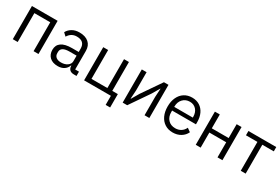

<svg xmlns="http://www.w3.org/2000/svg" viewBox="72 -1559 3955 2712"><g transform="rotate(30 2049.0 -203.0)"><path d="M92 0V-541H511V0H431V-471H172V0Z M651 -151Q651 -228 708 -268.5Q765 -309 880 -309H989V-363Q989 -423 956.5 -454Q924 -485 859 -485Q768 -485 719 -403L671 -448Q695 -495 744.5 -524.5Q794 -554 863 -554Q960 -554 1014.5 -506Q1069 -458 1069 -372V-70H1131V0H1088Q1042 0 1018.5 -24Q995 -48 995 -88V-90H990Q972 -40 930.5 -13.5Q889 13 831 13Q746 13 698.5 -31Q651 -75 651 -151ZM989 -158V-249H876Q805 -249 770 -227.5Q735 -206 735 -165V-143Q735 -101 764.5 -78Q794 -55 845 -55Q907 -55 948 -84.5Q989 -114 989 -158Z M1692 148V0H1255V-541H1335V-70H1594V-541H1674V-70H1765V148Z M1884 0V-541H1962V-241L1953 -106H1958L2029 -227L2245 -541H2319V0H2241V-300L2249 -436H2245L2174 -315L1958 0Z M2461 -271Q2461 -356 2491 -420Q2521 -484 2575.5 -518.5Q2630 -553 2702 -553Q2773 -553 2825.5 -519.5Q2878 -486 2906 -426Q2934 -366 2934 -289V-252H2545V-226Q2545 -151 2588.5 -104Q2632 -57 2707 -57Q2759 -57 2798.5 -82Q2838 -107 2859 -153L2916 -112Q2890 -55 2834 -21Q2778 13 2703 13Q2631 13 2576 -22Q2521 -57 2491 -121Q2461 -185 2461 -271ZM2545 -312H2848V-322Q2848 -396 2807.5 -441Q2767 -486 2702 -486Q2633 -486 2589 -439Q2545 -392 2545 -318Z M3076 0V-541H3156V-315H3431V-541H3511V0H3431V-246H3156V0Z M3810 0V-471H3623V-541H4077V-471H3890V0Z"/></g></svg>

Font: IBM Plex Sans SC
Style: Regular
Weight: 400
Designer: Mike Abbink; Paul van der Laan; Pieter van Rosmalen; Eunyou Noh; Wujin Sim; Chorong Kim; Dohee Lee; Yejin We; Jinhee Kim
Foundry: Sandoll Inc.
Version: Version 1.000